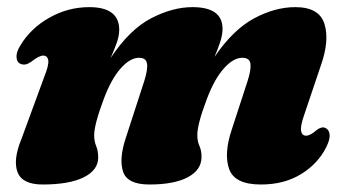

<svg xmlns="http://www.w3.org/2000/svg" viewBox="-20 -492 945 525"><path d="M324 -115 374.5 -270.5Q384.5 -302 382 -318Q379.5 -334 360 -334Q336 -334 310.2 -305.2Q284.5 -276.5 264 -222Q237.5 -151.5 237.5 -122Q237.5 -106 243 -92.5Q248.5 -79 248.5 -61Q248.5 -27 209 -7.2Q169.5 12.5 96.5 12.5Q41 12.5 28 -21.2Q15 -55 39 -113L100.5 -280.5Q114 -314 112 -327Q110 -340 98 -340Q86.5 -340 64.5 -322.5Q49 -312 37.5 -317Q26.5 -320.5 25.2 -334.8Q24 -349 35.5 -367.5Q63.5 -414.5 114.8 -443.5Q166 -472.5 224 -472.5Q306 -472.5 306 -410.5Q306 -394 299 -374.2Q292 -354.5 282.5 -333.5Q334.5 -411.5 393.2 -442Q452 -472.5 506.5 -472.5Q588.5 -472.5 588.5 -413Q588.5 -396.5 582 -376.8Q575.5 -357 566.5 -336.5Q617.5 -411 674.8 -441.8Q732 -472.5 787.5 -472.5Q853 -472.5 867.2 -426.5Q881.5 -380.5 857 -312L812 -178.5Q801 -147.5 803.2 -134.2Q805.5 -121 817 -121Q828.5 -121 846 -136.5Q860 -147 870 -142Q879.5 -138 881.2 -124.5Q883 -111 871.5 -88.5Q849 -44 803 -15.8Q757 12.5 693.5 12.5Q622 12.5 606.8 -29.2Q591.5 -71 613.5 -137L657 -270.5Q667 -301.5 664.8 -317.8Q662.5 -334 642.5 -334Q618 -334 592 -304.8Q566 -275.5 545.5 -221Q531.5 -184 525.5 -160.2Q519.5 -136.5 519.5 -122.5Q519.5 -106 525.5 -92.5Q531.5 -79 531 -61.5Q530.5 -27 493.2 -7.2Q456 12.5 388.5 12.5Q328 12.5 316.5 -22.8Q305 -58 324 -115Z"/></svg>

Font: Fraunces 72pt Soft Black
Style: Italic
Weight: 900
Italic angle: -16°
Version: Version 1.000;[b76b70a41]